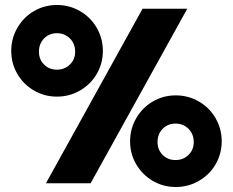

<svg xmlns="http://www.w3.org/2000/svg" viewBox="-20 -734 933 769"><path d="M25 -530Q25 -580 49.5 -622.5Q74 -665 116 -689.5Q158 -714 208 -714Q258 -714 300.5 -689.5Q343 -665 367.5 -622.5Q392 -580 392 -530Q392 -480 367.5 -438Q343 -396 300.5 -371.5Q258 -347 208 -347Q158 -347 116 -371.5Q74 -396 49.5 -438Q25 -480 25 -530ZM551 -699H730L343 0H164ZM281 -527Q281 -559 260 -580Q239 -601 208 -601Q177 -601 156.5 -580Q136 -559 136 -527Q136 -496 156.5 -475.5Q177 -455 208 -455Q239 -455 260 -475.5Q281 -496 281 -527ZM501 -168Q501 -218 525.5 -260.5Q550 -303 592 -327.5Q634 -352 684 -352Q734 -352 776.5 -327.5Q819 -303 843.5 -260.5Q868 -218 868 -168Q868 -118 843.5 -76Q819 -34 776.5 -9.5Q734 15 684 15Q634 15 592 -9.5Q550 -34 525.5 -76Q501 -118 501 -168ZM756 -165Q756 -197 735 -218Q714 -239 683 -239Q652 -239 631.5 -218Q611 -197 611 -165Q611 -134 631.5 -113.5Q652 -93 683 -93Q714 -93 735 -113.5Q756 -134 756 -165Z"/></svg>

Font: Prompt
Style: Bold
Weight: 700
Designer: Katatrad Team
Foundry: CadsonDemak
Version: Version 1.000